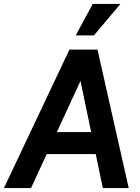

<svg xmlns="http://www.w3.org/2000/svg" viewBox="-45 -951 708 971"><path d="M-25 0 306 -700H435L112 0ZM154 -172 168 -283H489L476 -172ZM475 0 329 -700H448L606 0ZM430 -772H338L424 -931H564Z"/></svg>

Font: Inclusive Sans SemiBold
Style: Italic
Weight: 600
Italic angle: -7°
Designer: Olivia King
Foundry: Olivia King
Version: Version 2.004